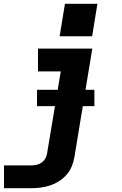

<svg xmlns="http://www.w3.org/2000/svg" viewBox="-20 -776 640 1011"><path d="M1 215V95H143Q157 95 171.5 92Q186 89 198.5 80.5Q211 72 218.5 58.5Q226 45 228 31L300 -400H180V-520H466L372 50Q368 75 358 99.5Q348 124 330.5 144Q313 164 290 178.5Q267 193 242 201Q217 209 192 212Q167 215 143 215ZM294 -585 322 -756H493L465 -585ZM175 -217V-303H477V-217Z"/></svg>

Font: Iosevka SS04 Hv Ex Obl
Style: Regular
Weight: 900
Width: 7
Italic angle: -9°
Monospace: yes
Designer: Belleve Invis
Foundry: Belleve Invis
Version: Version 19.0.0; ttfautohint (v1.8.4)